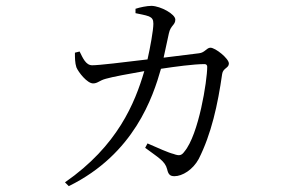

<svg xmlns="http://www.w3.org/2000/svg" viewBox="-20 -577 1040 656"><path d="M476 -72C520 -39 544 -27 551 1C555 19 561 25 576 25C603 25 639 3 659 -34C702 -119 724 -219 739 -324C742 -345 762 -344 762 -360C762 -377 716 -414 699 -414C686 -414 680 -397 660 -395L539 -380L557 -463C563 -491 579 -491 579 -510C579 -529 529 -556 498 -557C482 -557 458 -552 443 -547V-532C456 -529 476 -526 489 -521C500 -516 504 -510 504 -496C504 -473 493 -414 484 -374C401 -364 319 -354 295 -354C273 -354 263 -379 252 -401L236 -397C236 -380 236 -362 241 -347C248 -330 278 -292 298 -292C314 -292 319 -302 342 -308C362 -314 426 -326 473 -334C441 -225 382 -79 202 46L215 59C439 -51 503 -247 530 -342C576 -349 642 -358 679 -358C685 -358 688 -354 688 -349C688 -301 659 -117 610 -59C600 -45 592 -44 573 -51C556 -55 518 -72 484 -87Z"/></svg>

Font: Noto Serif CJK SC Light
Style: Regular
Weight: 300
Designer: Ryoko NISHIZUKA 西塚涼子 (kana & ideographs); Frank Grießhammer (Latin, Greek & Cyrillic); Wenlong ZHANG 张文龙 (bopomofo); San
Foundry: Adobe
Version: Version 2.001;hotconv 1.1.0;makeotfexe 2.6.0